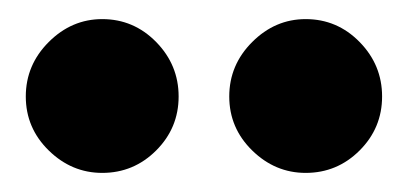

<svg xmlns="http://www.w3.org/2000/svg" viewBox="-20 -919 429 201"><path d="M300 -738Q268 -738 244 -761.5Q220 -785 220 -818Q220 -851 244 -875Q268 -899 300 -899Q333 -899 356.5 -875Q380 -851 380 -818Q380 -785 356.5 -761.5Q333 -738 300 -738ZM87 -738Q55 -738 31 -761.5Q7 -785 7 -818Q7 -851 31 -875Q55 -899 87 -899Q120 -899 143.5 -875Q167 -851 167 -818Q167 -785 143.5 -761.5Q120 -738 87 -738Z"/></svg>

Font: MuseoModerno Thin ExtraBold
Style: Regular
Weight: 800
Version: Version 1.002